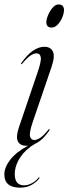

<svg xmlns="http://www.w3.org/2000/svg" viewBox="-42 -648 308 864"><path d="M190.5 -524Q166.5 -524 166.5 -548Q166.5 -561.5 174.5 -580.2Q182.5 -599 195 -613.5Q207.5 -628 221 -628Q235 -628 240.5 -620.8Q246 -613.5 246 -604Q246 -587.5 238 -569Q230 -550.5 217.5 -537.2Q205 -524 190.5 -524ZM104.5 -96.5Q89 -50.5 93.2 -34.2Q97.5 -18 112 -18Q123.5 -18 138.2 -27.2Q153 -36.5 175 -63.5Q178.5 -68 180.5 -67Q182.5 -65.5 179.5 -60Q149.5 -16 115 -0.5Q74 23 49.2 60Q24.5 97 24.5 136Q24.5 186 66.5 186Q84 186 101.8 176.2Q119.5 166.5 130 153Q132.5 149 135.5 150Q137 151.5 134 155.5Q123 171 100.5 183.8Q78 196.5 49 196.5Q-22.5 196.5 -22.5 137Q-22.5 105 4.2 70.5Q31 36 84.5 7.5Q80.5 8 76.5 8Q48.5 8 38.5 -12Q28.5 -32 43 -74.5L126 -319Q144.5 -372 141.5 -390Q138.5 -408 122 -408Q111.5 -408 96.5 -398.8Q81.5 -389.5 58.5 -362Q55.5 -358 53 -359.5Q51.5 -360.5 54 -364.5Q105 -437.5 158 -437.5Q185 -437.5 195.8 -416.8Q206.5 -396 190 -347Z"/></svg>

Font: Fraunces 144pt Light
Style: Italic
Weight: 300
Italic angle: -16°
Version: Version 1.000;[0bf87f6ff]